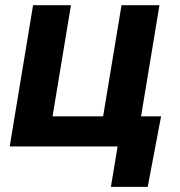

<svg xmlns="http://www.w3.org/2000/svg" viewBox="-20 -566 696 742"><path d="M17.5 0 107.8 -545.9H254.2L183.1 -116.4H378.5L449.6 -545.9H596.2L505.9 0ZM408.6 156.2 434.5 0H392.3L411.5 -116.4H602.5L550.8 156.2Z"/></svg>

Font: Inter Variable
Style: Italic
Weight: 400
Italic angle: -9.39999°
Designer: Rasmus Andersson
Foundry: rsms
Version: Version 4.001;git-9221beed3